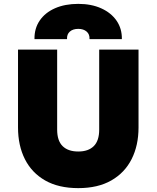

<svg xmlns="http://www.w3.org/2000/svg" viewBox="-20 -956 808 991"><path d="M384 15Q282.5 15 213.2 -24.5Q144 -64 108.5 -134.5Q73 -205 73 -298V-700H275V-287Q275 -229.5 303.2 -201.8Q331.5 -174 384 -174Q436 -174 464 -201.8Q492 -229.5 492 -287V-700H695V-298Q695 -205.5 659.5 -135Q624 -64.5 554.8 -24.8Q485.5 15 384 15ZM158 -754Q157 -809 185 -850Q213 -891 264.2 -913.5Q315.5 -936 384 -936Q451.5 -936 502.5 -913Q553.5 -890 581.8 -849Q610 -808 609 -754H442Q443.5 -779 427.2 -793Q411 -807 384 -807Q356.5 -807 340.5 -793Q324.5 -779 326 -754Z"/></svg>

Font: Geologica Thin Roman Black
Style: Regular
Weight: 900
Version: Version 1.010;gftools[0.9.28]